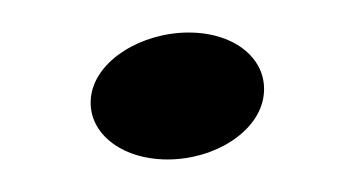

<svg xmlns="http://www.w3.org/2000/svg" viewBox="-20 -87 212 118"><path d="M36 -28C33 -6 54 11 83 11C112 11 139 -6 142 -28C145 -50 125 -67 96 -67C67 -67 39 -50 36 -28Z"/></svg>

Font: Charger Sport
Style: DfNrwObl
Weight: 400
Designer: Jasper
Foundry: Cannot Into Space Fonts
Version: Version 1.1